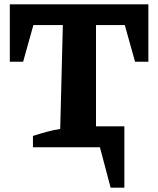

<svg xmlns="http://www.w3.org/2000/svg" viewBox="-20 -675 726 880"><path d="M25 -655H660V-392H599L552 -560H420V-96H550V185H487L438 0H131V-52Q162 -62 193 -70.5Q224 -79 256 -84L268 -560H133L86 -392H25Z"/></svg>

Font: Piazzolla SC
Style: Bold
Weight: 700
Designer: Juan Pablo del Peral
Foundry: Huerta Tipografica
Version: Version 1.330